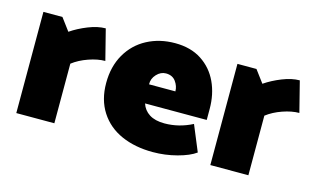

<svg xmlns="http://www.w3.org/2000/svg" viewBox="-68 -689 1460 887"><g transform="rotate(15 661.5 -245.5)"><path d="M385 -339 348 -485Q310 -485 265 -467Q220 -449 185 -425L141 -484H50V0H232V-285Q263 -309 306 -324Q349 -339 385 -339Z M676 -502Q602 -502 542.5 -470.5Q483 -439 449 -380Q415 -321 415 -242Q415 -162 452 -104.5Q489 -47 554.5 -18Q620 11 705 11Q764 11 820.5 -4Q877 -19 907 -41L856 -164Q792 -131 723 -131Q678 -131 650.5 -148.5Q623 -166 613 -197H908V-250Q908 -320 881.5 -377Q855 -434 803 -468Q751 -502 676 -502ZM671 -356Q702 -356 718 -334Q734 -312 734 -287H608Q607 -314 626.5 -335Q646 -356 671 -356Z M1313 -339 1276 -485Q1238 -485 1193 -467Q1148 -449 1113 -425L1069 -484H978V0H1160V-285Q1191 -309 1234 -324Q1277 -339 1313 -339Z"/></g></svg>

Font: Catamaran
Style: Regular
Weight: 900
Designer: Pria Ravichandran
Version: Version 1.001;PS 001.000;hotconv 1.0.70;makeotf.lib2.5.58329